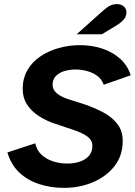

<svg xmlns="http://www.w3.org/2000/svg" viewBox="-20 -899 654 931"><path d="M289 12Q226 12 169.5 -6.5Q113 -25 73 -63Q33 -101 16 -160L151 -204Q158 -171 180.5 -149.5Q203 -128 236 -117Q269 -106 306 -106Q339 -106 366.5 -115Q394 -124 411 -143Q428 -162 428 -192Q428 -219 403 -237.5Q378 -256 325 -273L247 -299Q204 -313 168 -336.5Q132 -360 111 -392.5Q90 -425 90 -468Q90 -518 112.5 -558Q135 -598 175 -625Q215 -652 264.5 -666Q314 -680 368 -680Q424 -680 474 -664Q524 -648 561 -615.5Q598 -583 614 -534L483 -488Q473 -515 452.5 -530.5Q432 -546 404 -554Q376 -562 346 -562Q318 -562 292.5 -554.5Q267 -547 251 -530.5Q235 -514 235 -488Q235 -465 253.5 -448.5Q272 -432 305 -420L390 -393Q436 -377 478 -355.5Q520 -334 547.5 -300Q575 -266 575 -215Q575 -145 535.5 -94Q496 -43 431 -15.5Q366 12 289 12ZM352 -733 476 -844Q497 -863 512.5 -871Q528 -879 547 -879Q568 -879 580.5 -867.5Q593 -856 593 -840Q593 -818 578.5 -802.5Q564 -787 542 -774L474 -733Z"/></svg>

Font: Atkinson Hyperlegible Next
Style: Bold Italic
Weight: 700
Italic angle: -12°
Designer: Elliott Scott, Megan Eiswerth, Linus Boman, Theodore Petrosky, Letters from Sweden
Foundry: Applied Design Works, Letters from Sweden
Version: Version 2.001